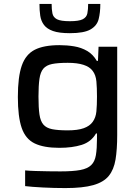

<svg xmlns="http://www.w3.org/2000/svg" viewBox="-20 -748 713 978"><path d="M313 210Q256 210 198 207Q140 204 108 200V120Q129 122 160.5 123Q192 124 226 124.5Q260 125 288 125Q352 125 389 118Q426 111 444.5 93Q463 75 468.5 42Q474 9 474 -42V-68H469Q444 -25 396 -10Q348 5 282 5Q203 5 156.5 -17.5Q110 -40 90.5 -96.5Q71 -153 71 -254Q71 -357 91 -414Q111 -471 157 -494.5Q203 -518 283 -518Q321 -518 357.5 -512Q394 -506 424 -488.5Q454 -471 473 -438H479L482 -510H577V-60Q577 13 568.5 64.5Q560 116 534 148Q508 180 455 195Q402 210 313 210ZM325 -84Q376 -84 406.5 -95Q437 -106 452 -127Q468 -149 471 -180.5Q474 -212 474 -256Q474 -301 471 -333.5Q468 -366 452 -387Q422 -428 325 -428Q275 -428 245.5 -422Q216 -416 201 -398.5Q186 -381 181 -346.5Q176 -312 176 -256Q176 -199 181 -165Q186 -131 201 -113.5Q216 -96 245.5 -90Q275 -84 325 -84ZM336 -579Q281 -579 250 -590Q219 -601 204 -621Q189 -641 185 -668Q181 -695 181 -728H243Q243 -700 247 -680Q251 -660 270 -650Q289 -640 336 -640Q382 -640 401.5 -650Q421 -660 425 -680Q429 -700 429 -728H491Q491 -684 482.5 -650.5Q474 -617 441 -598Q408 -579 336 -579Z"/></svg>

Font: Saira Expanded Medium
Style: Regular
Weight: 500
Width: 7
Designer: Hector Gatti with collaboration of the Omnibus-Type team
Foundry: Omnibus-Type
Version: Version 1.100; ttfautohint (v1.8.3)